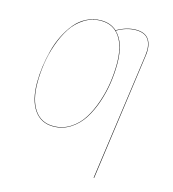

<svg xmlns="http://www.w3.org/2000/svg" viewBox="-107 -616 806 895"><g transform="rotate(15 295.5 -168.0)"><path d="M514.2 -421.9 429.2 190.9H426.8L512.2 -421.9Q519 -470.2 501.7 -497.6Q484.4 -524.9 439.9 -524.9Q394.5 -524.9 348.6 -498Q396 -453.1 396 -350.1Q396 -305.2 389.2 -258.1Q382.3 -210.9 366 -162.6Q349.6 -114.3 325.7 -76.7Q301.8 -39.1 264.4 -15.1Q227.1 8.8 182.1 8.8Q122.6 8.8 89.8 -38.3Q57.1 -85.4 57.1 -169.9Q57.1 -207.5 62.5 -247.1Q67.9 -286.6 78.4 -327.1Q88.9 -367.7 106.7 -403.3Q124.5 -439 147.5 -466.8Q170.4 -494.6 202.6 -510.7Q234.9 -526.9 272 -526.9Q317.4 -526.9 347.2 -499.5Q395 -526.9 439.9 -526.9Q484.9 -526.9 502.9 -499Q521 -471.2 514.2 -421.9ZM394 -350.1Q394 -433.6 362.3 -479.2Q330.6 -524.9 272 -524.9Q227.5 -524.9 190.9 -501.7Q154.3 -478.5 130.4 -441.7Q106.4 -404.8 89.8 -357.4Q73.2 -310.1 66.2 -262.7Q59.1 -215.3 59.1 -169.9Q59.1 -86.4 91.1 -39.8Q123 6.8 182.1 6.8Q227.1 6.8 263.9 -16.8Q300.8 -40.5 324.2 -77.9Q347.7 -115.2 364 -163.6Q380.4 -211.9 387.2 -258.8Q394 -305.7 394 -350.1Z"/></g></svg>

Font: Fira Sans Compressed Two
Style: Italic
Weight: 100
Width: 3
Italic angle: -8°
Designer: Carrois Corporate & Edenspiekermann AG
Foundry: Carrois Corporate GbR & Edenspiekermann AG
Version: Version 4.203;PS 004.203;hotconv 1.0.88;makeotf.lib2.5.64775